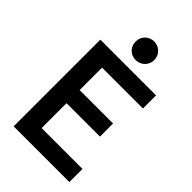

<svg xmlns="http://www.w3.org/2000/svg" viewBox="-268 -1003 1096 1096"><g transform="rotate(45 280.0 -455.0)"><path d="M70 -700H520V-594H190V-413H460V-307H190V-106H520V0H70ZM295 -760Q263 -760 241.5 -781.5Q220 -803 220 -835Q220 -867 241.5 -888.5Q263 -910 295 -910Q326 -910 348 -888.5Q370 -867 370 -835Q370 -803 348 -781.5Q326 -760 295 -760Z"/></g></svg>

Font: Retni Sans
Style: Bold
Weight: 700
Designer: Vitaly Kuzmin
Foundry: ParaType Ltd.
Version: Version 1.00;March 2, 2019;FontCreator 11.5.0.2425 64-bit; t